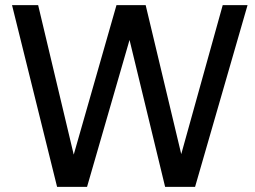

<svg xmlns="http://www.w3.org/2000/svg" viewBox="-20 -730 997 750"><path d="M850 -710H947L742 0H625L486 -574L320 0H203L27 -710H129L268 -126L435 -710H549L688 -128Z"/></svg>

Font: Livvic Medium
Style: Regular
Weight: 500
Designer: Jacques Le Bailly, Baron von Fonthausen
Version: Version 1.001; ttfautohint (v1.8.2)